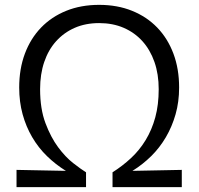

<svg xmlns="http://www.w3.org/2000/svg" viewBox="-20 -770 817 790"><path d="M48 -71 251 -67Q209 -93 173.5 -127.5Q138 -162 112.5 -205.5Q87 -249 73 -300Q59 -351 59 -410Q59 -487 82.5 -549.5Q106 -612 149 -656.5Q192 -701 252.5 -725.5Q313 -750 388 -750Q463 -750 523.5 -725.5Q584 -701 627 -656.5Q670 -612 693.5 -549.5Q717 -487 717 -410Q717 -351 702.5 -300Q688 -249 662.5 -205.5Q637 -162 602 -127.5Q567 -93 525 -67L728 -71V0H443V-61Q484 -87 519 -119.5Q554 -152 579.5 -194Q605 -236 619 -287.5Q633 -339 633 -403Q633 -465 615.5 -515Q598 -565 566 -600.5Q534 -636 489 -655.5Q444 -675 388 -675Q332 -675 287.5 -655.5Q243 -636 211 -600.5Q179 -565 162 -515Q145 -465 145 -403Q145 -322 167 -263.5Q189 -205 219 -164.5Q249 -124 281 -99Q313 -74 334 -61V0H48Z"/></svg>

Font: EncodeSans
Style: Regular
Weight: 400
Designer: Pablo Impallari, Andres Torresi
Foundry: Pablo Impallari, Andres Torresi
Version: Version 1.000; ttfautohint (v1.4.1)